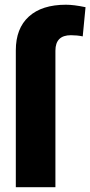

<svg xmlns="http://www.w3.org/2000/svg" viewBox="-20 -780 376 800"><path d="M45.9 0V-570.3Q45.9 -661.6 100.1 -710.9Q154.3 -760.3 254.9 -760.3Q287.6 -760.3 336.4 -750L324.7 -628.4Q301.3 -633.3 275.4 -633.3Q210.9 -633.3 210.9 -568.8V0Z"/></svg>

Font: Roboto
Style: Regular
Weight: 900
Designer: Google
Version: Version 2.001171; 2014